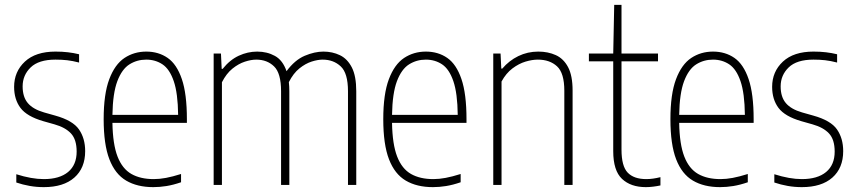

<svg xmlns="http://www.w3.org/2000/svg" viewBox="-20 -760 3517 789"><path d="M160 9Q130 9 101.8 4Q73.5 -1 47 -10V-44Q110 -24 160 -24Q224.5 -24 259.8 -53.2Q295 -82.5 295 -137Q295 -186.5 271.8 -211.5Q248.5 -236.5 204 -249L158 -262Q90.5 -281.5 64.2 -316.5Q38 -351.5 38 -403Q38 -465.5 82.2 -506.8Q126.5 -548 208 -548Q236 -548 259.2 -545.2Q282.5 -542.5 305 -537V-503Q278 -510 255.8 -512.5Q233.5 -515 208 -515Q139 -515 106 -483Q73 -451 73 -405Q73 -361.5 94.5 -336.2Q116 -311 161 -298L207 -285Q279 -265 304.5 -228.2Q330 -191.5 330 -139Q330 -69.5 285.5 -30.2Q241 9 160 9Z M610 9Q544 9 498.5 -17.8Q453 -44.5 429.5 -105.5Q406 -166.5 406 -270Q406 -373.5 429 -434.5Q452 -495.5 491.5 -521.8Q531 -548 581 -548Q631.5 -548 669 -522Q706.5 -496 727.2 -435.2Q748 -374.5 748 -270V-255H442Q443.5 -167 463 -116.8Q482.5 -66.5 519.8 -45.2Q557 -24 612 -24Q635.5 -24 662.2 -29Q689 -34 724 -45V-11Q692 0 664.2 4.5Q636.5 9 610 9ZM581 -515Q543 -515 512 -495.5Q481 -476 462.2 -426.5Q443.5 -377 442 -288H712Q711 -377 694 -426.5Q677 -476 647.8 -495.5Q618.5 -515 581 -515Z M858 0V-540H888L891 -477H895Q924.5 -514 961.2 -531Q998 -548 1037 -548Q1077.5 -548 1109.8 -530.2Q1142 -512.5 1157.5 -467.5Q1191.5 -513.5 1232.2 -530.8Q1273 -548 1309 -548Q1346 -548 1376.8 -533.2Q1407.5 -518.5 1425.8 -483Q1444 -447.5 1444 -385V0H1410V-385Q1410 -459.5 1380.2 -487.2Q1350.5 -515 1306 -515Q1286 -515 1260.8 -507Q1235.5 -499 1210.5 -479Q1185.5 -459 1167 -422.5Q1169 -405 1169 -385V0H1135V-385Q1135 -459.5 1106.2 -487.2Q1077.5 -515 1033 -515Q1012 -515 986 -506.5Q960 -498 935 -477.8Q910 -457.5 892 -422V0Z M1759 9Q1693 9 1647.5 -17.8Q1602 -44.5 1578.5 -105.5Q1555 -166.5 1555 -270Q1555 -373.5 1578 -434.5Q1601 -495.5 1640.5 -521.8Q1680 -548 1730 -548Q1780.5 -548 1818 -522Q1855.5 -496 1876.2 -435.2Q1897 -374.5 1897 -270V-255H1591Q1592.5 -167 1612 -116.8Q1631.5 -66.5 1668.8 -45.2Q1706 -24 1761 -24Q1784.5 -24 1811.2 -29Q1838 -34 1873 -45V-11Q1841 0 1813.2 4.5Q1785.5 9 1759 9ZM1730 -515Q1692 -515 1661 -495.5Q1630 -476 1611.2 -426.5Q1592.5 -377 1591 -288H1861Q1860 -377 1843 -426.5Q1826 -476 1796.8 -495.5Q1767.5 -515 1730 -515Z M2007 0V-540H2037L2040 -478H2044Q2072 -511 2110 -529.5Q2148 -548 2192 -548Q2232 -548 2264 -533.5Q2296 -519 2314.5 -484Q2333 -449 2333 -388V0H2299V-387Q2299 -460 2269 -487.5Q2239 -515 2190 -515Q2167 -515 2139.5 -506.8Q2112 -498.5 2085.8 -478.8Q2059.5 -459 2041 -425V0Z M2634 9Q2572 9 2536 -25Q2500 -59 2500 -139V-508H2400V-540H2500L2504 -740H2534V-540H2684V-508H2534V-145Q2534 -77 2559.5 -50.5Q2585 -24 2636 -24Q2662 -24 2694 -32V2Q2680.5 5 2664.5 7Q2648.5 9 2634 9Z M2939 9Q2873 9 2827.5 -17.8Q2782 -44.5 2758.5 -105.5Q2735 -166.5 2735 -270Q2735 -373.5 2758 -434.5Q2781 -495.5 2820.5 -521.8Q2860 -548 2910 -548Q2960.5 -548 2998 -522Q3035.5 -496 3056.2 -435.2Q3077 -374.5 3077 -270V-255H2771Q2772.5 -167 2792 -116.8Q2811.5 -66.5 2848.8 -45.2Q2886 -24 2941 -24Q2964.5 -24 2991.2 -29Q3018 -34 3053 -45V-11Q3021 0 2993.2 4.5Q2965.5 9 2939 9ZM2910 -515Q2872 -515 2841 -495.5Q2810 -476 2791.2 -426.5Q2772.5 -377 2771 -288H3041Q3040 -377 3023 -426.5Q3006 -476 2976.8 -495.5Q2947.5 -515 2910 -515Z M3275 9Q3245 9 3216.8 4Q3188.5 -1 3162 -10V-44Q3225 -24 3275 -24Q3339.5 -24 3374.8 -53.2Q3410 -82.5 3410 -137Q3410 -186.5 3386.8 -211.5Q3363.5 -236.5 3319 -249L3273 -262Q3205.5 -281.5 3179.2 -316.5Q3153 -351.5 3153 -403Q3153 -465.5 3197.2 -506.8Q3241.5 -548 3323 -548Q3351 -548 3374.2 -545.2Q3397.5 -542.5 3420 -537V-503Q3393 -510 3370.8 -512.5Q3348.5 -515 3323 -515Q3254 -515 3221 -483Q3188 -451 3188 -405Q3188 -361.5 3209.5 -336.2Q3231 -311 3276 -298L3322 -285Q3394 -265 3419.5 -228.2Q3445 -191.5 3445 -139Q3445 -69.5 3400.5 -30.2Q3356 9 3275 9Z"/></svg>

Font: Encode Sans Cnd Th
Style: Regular
Weight: 100
Width: 3
Designer: Multiple Designers
Foundry: Impallari Type
Version: Version 3.002; ttfautohint (v1.8.3) -l 8 -r 50 -G 200 -x 14 